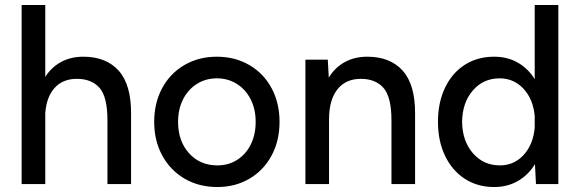

<svg xmlns="http://www.w3.org/2000/svg" viewBox="-20 -740 2331 772"><path d="M67 -720H162V-431Q187 -470 226 -491Q265 -512 315 -512Q407 -512 457.5 -455.5Q508 -399 507 -281V0H412V-256Q412 -351 380 -387Q348 -423 289 -423Q233 -423 200 -387Q167 -351 162 -285V0H67Z M600 -250Q600 -326 632 -385.5Q664 -445 721.5 -478.5Q779 -512 852 -512Q925 -512 982.5 -478.5Q1040 -445 1072 -385.5Q1104 -326 1104 -250Q1104 -174 1072 -114.5Q1040 -55 983 -21.5Q926 12 854 12Q780 12 722.5 -21.5Q665 -55 632.5 -114.5Q600 -174 600 -250ZM854 -75Q899 -75 934 -97.5Q969 -120 988.5 -159.5Q1008 -199 1008 -250Q1008 -301 988 -340.5Q968 -380 932.5 -402.5Q897 -425 852 -425Q807 -425 771.5 -402.5Q736 -380 716 -340.5Q696 -301 696 -250Q696 -173 740 -124Q784 -75 854 -75Z M1208 -500H1298L1302 -428Q1327 -469 1366.5 -490.5Q1406 -512 1457 -512Q1549 -512 1599.5 -455.5Q1650 -399 1649 -281V0H1554V-256Q1554 -350 1522 -386.5Q1490 -423 1431 -423Q1370 -423 1336.5 -380.5Q1303 -338 1303 -260V0H1208Z M2131 -80Q2104 -36 2062 -12Q2020 12 1967 12Q1900 12 1849 -21Q1798 -54 1769.5 -113.5Q1741 -173 1741 -250Q1741 -328 1769.5 -387.5Q1798 -447 1849 -479.5Q1900 -512 1967 -512Q2020 -512 2061.5 -488.5Q2103 -465 2130 -422V-720H2225V0H2135ZM1990 -75Q2047 -75 2085.5 -117Q2124 -159 2130 -227V-273Q2124 -341 2085 -383Q2046 -425 1989 -425Q1923 -425 1881 -376Q1839 -327 1838 -250Q1839 -173 1881.5 -124Q1924 -75 1990 -75Z"/></svg>

Font: Oak Sans Medium
Style: Regular
Weight: 500
Designer: Erik Kennedy, Walven
Foundry: Erik Kennedy, Walven
Version: Version 1.000